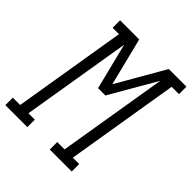

<svg xmlns="http://www.w3.org/2000/svg" viewBox="-245 -867 1000 1000"><g transform="rotate(45 254.5 -367.5)"><path d="M-45 0V-55H9L112 -680H65V-735H206L272 -471L424 -735H554V-680H500L397 -55H444V0H282V-55H336L436 -660L288 -404H234L170 -660L70 -55H117V0Z"/></g></svg>

Font: Iosevka Curly Slab Light
Style: Italic
Weight: 300
Italic angle: -9°
Monospace: yes
Designer: Belleve Invis
Foundry: Belleve Invis
Version: Version 22.1.2; ttfautohint (v1.8.4)